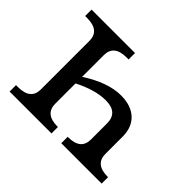

<svg xmlns="http://www.w3.org/2000/svg" viewBox="-124 -712 888 888"><g transform="rotate(45 320.0 -268.0)"><path d="M307.1 -536.1H22.9V-494.1H36.1C90.8 -494.1 118.2 -471.7 118.2 -426.8V-108.9C118.2 -64.5 90.8 -42 36.1 -42H22.9V0H296.9V-42H293.9C239.3 -42 211.9 -64.5 211.9 -109.9V-242.2C269.5 -271.5 320.8 -286.1 366.2 -286.1C419.4 -286.1 445.8 -262.2 445.8 -213.9V-108.9C445.8 -64.5 418.5 -42 363.8 -42H360.8V0H625V-42H622.1C567.4 -42 540 -64.5 540 -109.9V-224.1C540 -302.2 489.3 -352.1 400.9 -352.1C343.3 -352.1 280.3 -329.6 211.9 -285.2V-426.8C211.9 -471.7 239.3 -494.1 293.9 -494.1H307.1Z"/></g></svg>

Font: The Erased English
Style: Regular
Weight: 400
Designer: Monotype Design team + ligartures altered by 180 Amsterdam
Foundry: Monotype Imaging Inc.
Version: Version 1.030;Glyphs 3.1.2 (3151)